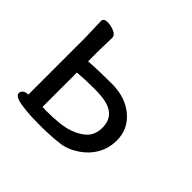

<svg xmlns="http://www.w3.org/2000/svg" viewBox="-127 -638 810 810"><g transform="rotate(45 278.0 -233.0)"><path d="M197 22 147 21Q84 17 61.5 9.5Q39 2 39 -12Q39 -22 47.5 -28.5Q56 -35 69 -35H72V-375L69 -472Q69 -488 93 -488Q112 -488 132.5 -479.5Q153 -471 153 -454L151 -375V-313Q209 -317 289 -317Q370 -317 421.5 -273.5Q473 -230 473 -163Q473 -117 452 -79.5Q431 -42 394 -17Q357 8 323 14Q270 22 197 22ZM171 -40Q263 -40 307 -56Q351 -72 371.5 -96Q392 -120 392 -158Q392 -224 328 -242Q301 -250 250 -250Q198 -250 151 -246V-41Z"/></g></svg>

Font: LXGW WenKai TC
Style: Bold
Weight: 700
Designer: LXGW / Fontworks Inc.
Foundry: LXGW / Fontworks Inc.
Version: Version 1.330;April 28, 2024